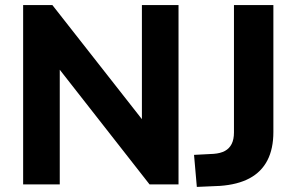

<svg xmlns="http://www.w3.org/2000/svg" viewBox="-20 -725 1165 755"><path d="M71 0V-705H186L565 -222H538V-705H682V0H568L189 -484H215V0ZM754 10 743 -116 820 -120Q847 -122 864.5 -131.5Q882 -141 891 -159Q900 -177 900 -204V-705H1055V-206Q1055 -140 1031.5 -94.5Q1008 -49 961.5 -24Q915 1 845 6Z"/></svg>

Font: Nunito Sans 12pt ExtraBold
Style: Regular
Weight: 800
Designer: Vernon Adams
Foundry: Vernon Adams
Version: Version 3.101;gftools[0.9.27]